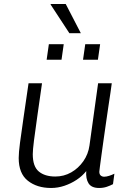

<svg xmlns="http://www.w3.org/2000/svg" viewBox="-20 -925 657 955"><path d="M234 10Q164 10 118.5 -26Q73 -62 73 -139Q73 -165 79.5 -215Q86 -265 97 -339.5Q108 -414 122 -511H189Q176 -419 165.5 -346.5Q155 -274 149 -226Q143 -178 143 -158Q143 -97 173 -72Q203 -47 255 -47Q298 -47 334 -67.5Q370 -88 394.5 -123Q419 -158 425 -201L468 -511H536Q534 -495 529.5 -464.5Q525 -434 519 -394.5Q513 -355 507 -312Q501 -269 495 -228Q489 -187 484.5 -152.5Q480 -118 477 -96.5Q474 -75 474 -71Q474 -58 481 -52Q488 -46 498 -46Q509 -46 523 -50.5Q537 -55 549 -61L542 -9Q529 -2 511.5 4Q494 10 473 10Q435 10 420.5 -13Q406 -36 409 -74Q389 -49 361 -30.5Q333 -12 300.5 -1Q268 10 234 10ZM325 -760 232 -902V-905H307L382 -760ZM212 -628 223 -705H297L286 -628ZM393 -628 404 -705H478L467 -628Z"/></svg>

Font: Chivo ExtraLight
Style: Italic
Weight: 250
Italic angle: -8.05°
Designer: Hector Gatti
Foundry: Omnibus-Type
Version: Version 2.002